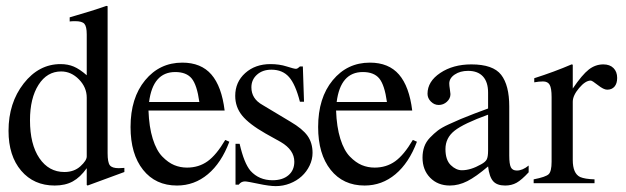

<svg xmlns="http://www.w3.org/2000/svg" viewBox="-20 -624 2128 653"><path d="M278 7 275 5V-52Q253 -21 227.5 -7Q202 7 166 7Q95 7 52 -43.5Q9 -94 9 -179Q9 -274 60.5 -340Q112 -406 186 -406Q211 -406 231 -397.5Q251 -389 275 -368V-507Q275 -534 267 -543Q259 -552 236 -552Q224 -552 217 -551V-565Q294 -587 342 -604L346 -603V-103Q346 -72 353.5 -62Q361 -52 384 -52Q388 -52 403 -53V-39ZM199 -39Q232 -39 253.5 -58.5Q275 -78 275 -92V-292Q275 -327 248.5 -354Q222 -381 188 -381Q140 -381 111 -335.5Q82 -290 82 -215Q82 -133 114 -86Q146 -39 199 -39Z M485 -248Q487 -192 499.5 -152Q512 -112 532 -91.5Q552 -71 572.5 -62.5Q593 -54 616 -54Q656 -54 686 -75.5Q716 -97 746 -148L760 -142Q733 -70 687 -31.5Q641 7 582 7Q509 7 466.5 -46.5Q424 -100 424 -192Q424 -291 473.5 -351Q523 -411 600 -411Q664 -411 699 -370.5Q734 -330 744 -248ZM487 -277H658Q650 -335 632 -357Q614 -379 576 -379Q500 -379 487 -277Z M986 -390Q989 -390 991 -391Q993 -392 996 -394.5Q999 -397 1000 -398H1010L1014 -278H1000Q985 -337 963 -362Q941 -387 903 -387Q873 -387 854 -370Q835 -353 835 -327Q835 -288 873 -267L968 -210Q1009 -186 1026 -162Q1043 -138 1043 -104Q1043 -82 1033 -61Q1023 -40 1006 -24.5Q989 -9 966 0Q943 9 918 9Q896 9 858.5 1Q821 -7 813 -7Q800 -7 792 4H781V-135H795Q810 -69 832 -43Q861 -11 907 -11Q941 -11 961 -28Q981 -45 981 -74Q981 -114 935 -141L883 -170Q827 -202 803.5 -231Q780 -260 780 -298Q780 -345 814 -375.5Q848 -406 900 -406Q930 -406 955 -398Q980 -390 986 -390Z M1123 -248Q1125 -192 1137.5 -152Q1150 -112 1170 -91.5Q1190 -71 1210.5 -62.5Q1231 -54 1254 -54Q1294 -54 1324 -75.5Q1354 -97 1384 -148L1398 -142Q1371 -70 1325 -31.5Q1279 7 1220 7Q1147 7 1104.5 -46.5Q1062 -100 1062 -192Q1062 -291 1111.5 -351Q1161 -411 1238 -411Q1302 -411 1337 -370.5Q1372 -330 1382 -248ZM1125 -277H1296Q1288 -335 1270 -357Q1252 -379 1214 -379Q1138 -379 1125 -277Z M1417 -88Q1417 -108 1423 -125Q1429 -142 1442.5 -156Q1456 -170 1469 -180Q1482 -190 1506 -201Q1530 -212 1546.5 -219Q1563 -226 1593 -237.5Q1623 -249 1640 -255V-309Q1640 -345 1622.5 -364Q1605 -383 1572 -383Q1545 -383 1526.5 -370.5Q1508 -358 1508 -340Q1508 -333 1510 -320.5Q1512 -308 1512 -304Q1512 -289 1500 -278Q1488 -267 1472 -267Q1457 -267 1445.5 -278.5Q1434 -290 1434 -305Q1434 -347 1477.5 -376Q1521 -405 1583 -405Q1657 -405 1684.5 -369.5Q1712 -334 1712 -262V-95Q1712 -66 1717.5 -55Q1723 -44 1738 -44Q1757 -44 1778 -61V-38Q1754 -12 1737 -2.5Q1720 7 1698 7Q1670 7 1657 -8Q1644 -23 1640 -58Q1599 -23 1569.5 -8Q1540 7 1510 7Q1469 7 1443 -19.5Q1417 -46 1417 -88ZM1640 -112V-234Q1557 -204 1526 -179.5Q1495 -155 1495 -117Q1495 -80 1513 -62.5Q1531 -45 1551 -45Q1581 -45 1616 -65Q1631 -73 1635.5 -82Q1640 -91 1640 -112Z M2045 -319Q2033 -319 2013.5 -334.5Q1994 -350 1989 -350Q1971 -350 1949.5 -324.5Q1928 -299 1928 -278V-80Q1928 -34 1953 -22Q1969 -15 2002 -14V-1H1795V-14Q1836 -22 1846 -31.5Q1856 -41 1856 -74V-294Q1856 -324 1849.5 -335.5Q1843 -347 1827 -347Q1813 -347 1797 -344V-358Q1866 -380 1924 -405L1928 -404V-323Q1960 -370 1982.5 -387.5Q2005 -405 2032 -405Q2054 -405 2066.5 -392.5Q2079 -380 2079 -359Q2079 -340 2070 -329.5Q2061 -319 2045 -319Z"/></svg>

Font: Pomorsky Unicode
Style: Medium
Weight: 500
Version: 1.1